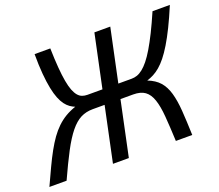

<svg xmlns="http://www.w3.org/2000/svg" viewBox="-129 -837 1140 999"><g transform="rotate(-20 441.5 -338.0)"><path d="M505.9 -382.8H580.1Q595.2 -382.8 610.4 -387.9Q625.5 -393.1 641.6 -405.8Q657.7 -418.5 675 -439.9Q692.4 -461.4 711.9 -494.1Q731.4 -526.9 753.7 -571.5Q775.9 -616.2 801.8 -675.8H897.9Q871.6 -613.3 848.4 -566.2Q825.2 -519 804.2 -484.4Q783.2 -449.7 764.2 -426Q745.1 -402.3 726.8 -386.7Q708.5 -371.1 690.2 -361.6Q671.9 -352.1 652.8 -346.2Q694.3 -330.1 717.8 -303.5Q741.2 -276.9 753.2 -235.4Q765.1 -193.8 769.3 -136Q773.4 -78.1 775.9 0H685.1Q681.6 -81.1 677 -138.4Q672.4 -195.8 659.9 -232.4Q647.5 -269 623.8 -286.1Q600.1 -303.2 559.1 -303.2H488.8L424.8 0H336.9L400.9 -303.2H335Q297.9 -303.2 268.1 -288.1Q238.3 -272.9 209.5 -237.5Q180.7 -202.1 149.9 -144Q119.1 -85.9 80.1 0H-15.1Q8.8 -52.2 29.1 -95.2Q49.3 -138.2 68.6 -173.1Q87.9 -208 107.4 -235.4Q127 -262.7 148.9 -283.7Q170.9 -304.7 196.5 -320.1Q222.2 -335.4 253.9 -346.2Q240.2 -351.6 227.1 -360.8Q213.9 -370.1 202.1 -385.7Q190.4 -401.4 180.9 -425Q171.4 -448.7 164.3 -483.6Q157.2 -518.6 153.1 -565.7Q148.9 -612.8 148.9 -675.8H235.8Q237.3 -614.7 241 -569.1Q244.6 -523.4 250.5 -491Q256.3 -458.5 264.6 -437.5Q272.9 -416.5 283.4 -404.3Q293.9 -392.1 306.9 -387.5Q319.8 -382.8 335 -382.8H418L480 -675.8H567.9Z"/></g></svg>

Font: Lorenzo Sans
Style: Italic
Weight: 400
Italic angle: -12°
Foundry: Intel Corporation
Version: Version 1.00; ttfautohint (v1.5)